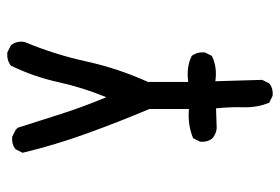

<svg xmlns="http://www.w3.org/2000/svg" viewBox="-144 -652 787 540"><g transform="rotate(-90 250.0 -382.5)"><path d="M250 -9.8 230.5 -19.5Q216.8 -52.7 217.8 -92.3Q218.8 -131.8 214.8 -168.9L158.2 -167Q142.6 -168.9 130.9 -178.7Q119.1 -192.4 121.1 -213.9L130.9 -233.4Q168 -249 212.9 -245.1V-356.4Q175.8 -444.3 143.6 -533.7Q111.3 -623 89.8 -712.9L99.6 -732.4Q113.3 -744.1 134.8 -742.2L154.3 -732.4L160.2 -726.6Q179.7 -664.1 200.2 -601.1Q220.7 -538.1 246.1 -477.5Q273.4 -543.9 288.6 -612.8Q303.7 -681.6 335 -746.1Q350.6 -757.8 372.1 -755.9L391.6 -746.1Q405.3 -730.5 401.4 -707Q366.2 -623 346.7 -533.7Q327.1 -444.3 289.1 -360.4V-247.1Q331.1 -252.9 362.3 -237.3Q374 -221.7 372.1 -200.2L362.3 -180.7Q331.1 -165 291 -170.9L294.9 -39.1L285.2 -19.5Q271.5 -7.8 250 -9.8Z"/></g></svg>

Font: JasonHandwriting2
Style: Regular
Weight: 400
Version: Version 1.05.10